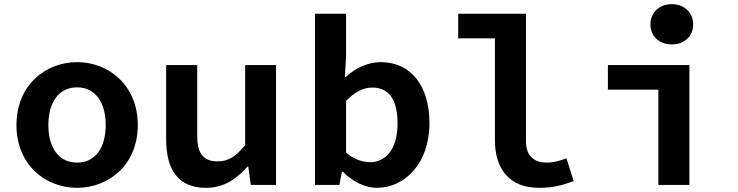

<svg xmlns="http://www.w3.org/2000/svg" viewBox="-20 -887 3540 921"><path d="M59 -287C59 -96 198 14 350 14C501 14 641 -96 641 -287C641 -478 501 -589 350 -589C198 -589 59 -478 59 -287ZM487 -287C487 -178 437 -107 350 -107C262 -107 212 -178 212 -287C212 -396 262 -468 350 -468C437 -468 487 -396 487 -287Z M777 -220C777 -72 835 14 968 14C1052 14 1114 -27 1167 -88H1171L1183 0H1304V-575H1156V-191C1109 -134 1074 -113 1024 -113C952 -113 926 -153 926 -239V-575H777Z M1625 -63C1674 -13 1734 14 1788 14C1918 14 2040 -99 2040 -297C2040 -473 1953 -589 1806 -589C1747 -589 1684 -561 1638 -517H1634L1640 -613V-821H1491V0H1608L1620 -63ZM1887 -295C1887 -170 1829 -109 1755 -109C1723 -109 1679 -121 1640 -155V-403C1683 -447 1724 -467 1765 -467C1849 -467 1887 -405 1887 -295Z M2354 -215C2354 -73 2427 14 2565 14C2634 14 2674 2 2732 -18L2697 -128C2661 -113 2631 -107 2603 -107C2548 -107 2503 -134 2503 -208V-821H2178V-703H2354Z M3100 -770C3100 -712 3143 -674 3203 -674C3262 -674 3305 -712 3305 -770C3305 -827 3262 -867 3203 -867C3143 -867 3100 -827 3100 -770ZM3138 -457V0H3287V-575H2896V-457Z"/></svg>

Font: Kawkab Mono
Style: Bold
Weight: 700
Monospace: yes
Designer: Abdullah Arif
Foundry: Abdullah Arif
Version: Version 1.000;PS 000.500;hotconv 1.0.88;makeotf.lib2.5.64775